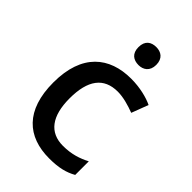

<svg xmlns="http://www.w3.org/2000/svg" viewBox="-223 -836 938 938"><g transform="rotate(45 245.5 -367.5)"><path d="M286 -745C251 -745 224 -728 224 -683C224 -639 251 -621 286 -621C318 -621 347 -639 347 -683C347 -728 318 -745 286 -745ZM300 10C366 10 408 -1 447 -23V-117C407 -96 363 -81 304 -81C212 -81 163 -145 163 -268C163 -394 210 -458 307 -458C345 -458 389 -445 426 -431L459 -518C424 -535 369 -549 308 -549C159 -549 52 -465 52 -267C52 -75 150 10 300 10Z"/></g></svg>

Font: Noto Sans Balinese Medium
Style: Regular
Weight: 500
Designer: Aditya Bayu, David Williams
Foundry: David Williams
Version: Version 2.005